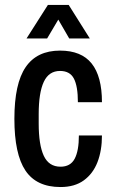

<svg xmlns="http://www.w3.org/2000/svg" viewBox="-20 -742 465 774"><path d="M224 12Q127 12 82.5 -54.5Q38 -121 38 -263Q38 -405 83.5 -471.5Q129 -538 222 -538Q308 -538 349.5 -486Q391 -434 391 -330H294Q294 -394 278 -425Q262 -456 222 -456Q177 -456 156.5 -412Q136 -368 136 -282V-244Q136 -158 156.5 -114Q177 -70 224 -70Q264 -70 281 -102Q298 -134 298 -196H391Q391 -135 373 -88.5Q355 -42 318 -15Q281 12 224 12ZM87 -587 173 -722H257L342 -587H259L215 -663L170 -587Z"/></svg>

Font: Archivo Narrow Medium
Style: Regular
Weight: 500
Designer: Hector Gatti
Foundry: Omnibus-Type
Version: Version 3.002